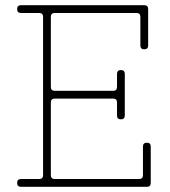

<svg xmlns="http://www.w3.org/2000/svg" viewBox="-20 -720 654 740"><path d="M191 -670Q176 -670 176 -655V-385Q176 -370 191 -370H416Q431 -370 431 -385V-435Q431 -450 446 -450Q461 -450 461 -435V-275Q461 -260 446 -260Q431 -260 431 -275V-325Q431 -340 416 -340H191Q176 -340 176 -325V-45Q176 -30 191 -30H516Q531 -30 531 -45V-155Q531 -170 546 -170Q561 -170 561 -155V-15Q561 0 546 0H61Q46 0 46 -15Q46 -30 61 -30H131Q146 -30 146 -45V-655Q146 -670 131 -670H61Q46 -670 46 -685Q46 -700 61 -700H536Q551 -700 551 -685V-545Q551 -530 536 -530Q521 -530 521 -545V-655Q521 -670 506 -670H191Z"/></svg>

Font: Nixie One
Style: Regular
Weight: 400
Designer: Jovanny Lemonad
Foundry: Jovanny Lemonad
Version: Version 1.000 2011 initial release